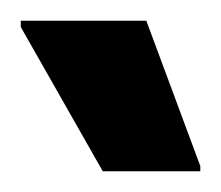

<svg xmlns="http://www.w3.org/2000/svg" viewBox="-20 -733 213 185"><path d="M79 -568 0 -707V-713H121L173 -573V-568Z"/></svg>

Font: Saira Condensed
Style: Bold
Weight: 700
Width: 3
Designer: Hector Gatti with collaboration of the Omnibus-Type team
Foundry: Omnibus-Type
Version: Version 1.101